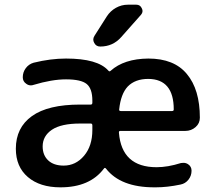

<svg xmlns="http://www.w3.org/2000/svg" viewBox="-20 -803 904 811"><path d="M370.1 -253.9V-273.4Q370.1 -281.2 363.3 -281.2H318.4Q238.3 -281.2 199.2 -254.9Q160.2 -228.5 160.2 -184.6Q160.2 -147.5 183.6 -125.5Q207 -103.5 249 -103.5Q299.8 -103.5 335 -145Q370.1 -186.5 370.1 -253.9ZM488.3 -250Q481.4 -250 482.4 -242.2Q494.1 -96.7 641.6 -96.7Q688.5 -96.7 744.1 -114.3Q750 -115.2 754.9 -115.2Q765.6 -115.2 774.4 -109.4Q789.1 -99.6 789.1 -82Q789.1 -60.5 775.9 -43.9Q762.7 -27.3 742.2 -23.4Q686.5 -11.7 637.7 -11.7Q634.8 -11.7 631.8 -11.7Q489.3 -11.7 427.7 -90.8Q422.9 -96.7 418.9 -90.8Q359.4 -11.7 235.4 -11.7Q148.4 -11.7 97.7 -55.2Q46.9 -98.6 46.9 -174.8Q46.9 -263.7 114.7 -312.5Q182.6 -361.3 318.4 -361.3H363.3Q370.1 -361.3 370.1 -369.1V-377.9Q370.1 -428.7 346.2 -448.2Q322.3 -467.8 258.8 -467.8Q199.2 -467.8 121.1 -444.3Q116.2 -442.4 110.4 -442.4Q99.6 -442.4 90.8 -449.2Q76.2 -459 76.2 -476.6Q76.2 -498 88.9 -515.1Q101.6 -532.2 122.1 -538.1Q193.4 -555.7 258.8 -555.7Q392.6 -555.7 437.5 -504.9Q442.4 -499 447.3 -503.9Q503.9 -554.7 606.4 -555.7Q715.8 -555.7 769.5 -490.2Q824.2 -424.8 824.2 -305.7Q824.2 -282.2 806.6 -266.6Q788.1 -250 762.7 -250ZM483.4 -340.8Q482.4 -334 490.2 -334H707Q713.9 -334 713.9 -340.8Q713.9 -468.8 606.4 -469.7Q550.8 -469.7 519.5 -437.5Q490.2 -406.2 483.4 -340.8ZM555.7 -783.2Q572.3 -783.2 579.1 -767.6Q582 -761.7 582 -756.8Q582 -748 575.2 -740.2L492.2 -646.5Q457 -606.4 403.3 -606.4Q385.7 -606.4 377.9 -622.1Q374 -628.9 374 -635.7Q374 -643.6 378.9 -651.4L431.6 -734.4Q446.3 -756.8 469.7 -770Q493.2 -783.2 520.5 -783.2Z"/></svg>

Font: Gen Jyuu Gothic Medium
Style: Regular
Weight: 500
Designer: [Source Han Sans]
Ryoko NISHIZUKA  (kana & ideographs); Paul D. Hunt (Latin, Greek & Cyrillic); Wenlong ZHANG  (bopomofo
Version: Version 1.002.20150607